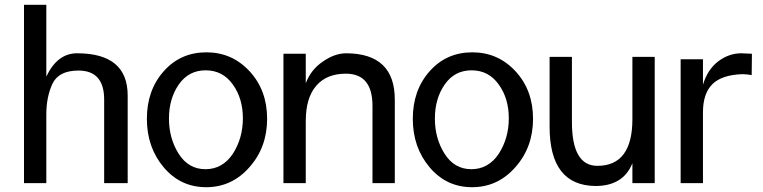

<svg xmlns="http://www.w3.org/2000/svg" viewBox="-20 -760 3178 800"><path d="M414 3H512V-362Q512 -538 301 -538Q219 -538 173 -441V-740H80V3H173V-284Q173 -355 198 -410Q224 -466 307 -466Q414 -466 414 -345Z M1020 -463Q947 -542 840 -542Q732 -542 662 -463Q592 -384 592 -265Q592 -146 662 -63Q732 20 839 20Q946 20 1019 -63Q1093 -146 1093 -265Q1093 -384 1020 -463ZM725 -408Q766 -467 837 -467Q908 -467 950 -408Q992 -350 992 -267Q992 -184 950 -119Q907 -55 836 -55Q765 -55 724 -120Q684 -184 684 -266Q684 -349 725 -408Z M1532 3H1625V-345Q1625 -537 1423 -538Q1375 -538 1326 -504Q1276 -471 1254 -413V-536H1161V3H1254V-255Q1254 -353 1298 -403Q1341 -453 1421 -453Q1532 -453 1532 -319Z M2128 -463Q2055 -542 1948 -542Q1840 -542 1770 -463Q1700 -384 1700 -265Q1700 -146 1770 -63Q1840 20 1947 20Q2054 20 2127 -63Q2201 -146 2201 -265Q2201 -384 2128 -463ZM1833 -408Q1874 -467 1945 -467Q2016 -467 2058 -408Q2100 -350 2100 -267Q2100 -184 2058 -119Q2015 -55 1944 -55Q1873 -55 1832 -120Q1792 -184 1792 -266Q1792 -349 1833 -408Z M2363 -523H2270V-232Q2270 13 2461 15Q2577 15 2615 -80V3H2708V-523H2615V-264Q2615 -69 2469 -69Q2363 -69 2363 -252Z M3069 -538Q3017 -538 2972 -504Q2928 -470 2909 -407V-513H2816V3H2909V-292Q2909 -370 2948 -409Q2987 -448 3073 -451Q3092 -451 3112 -447L3113 -536Q3079 -538 3069 -538Z"/></svg>

Font: Sawarabi Gothic
Style: Regular
Weight: 400
Designer: mshio (mshio@users.sourceforge.jp)
Version: Version 20141215